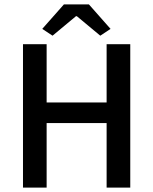

<svg xmlns="http://www.w3.org/2000/svg" viewBox="-20 -857 700 877"><path d="M272 -837 173 -725 220 -694 327 -783H331L438 -694L485 -725L386 -837ZM85 -655V0H193V-295H467V0H575V-655H467V-389H193V-655Z"/></svg>

Font: Cambridge Sans Medium
Style: Regular
Weight: 500
Version: Version 2.020;PS 002.020;hotconv 1.0.88;makeotf.lib2.5.64775